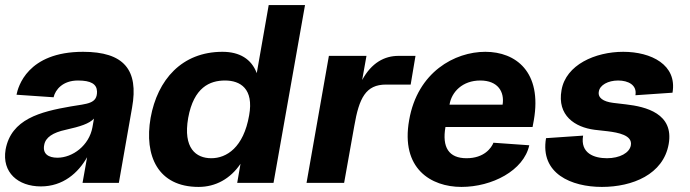

<svg xmlns="http://www.w3.org/2000/svg" viewBox="-21 -720 2718 756"><path d="M140 14C227 14 287 -39 322 -101L304 0H447L499 -296C526 -446 466 -516 306 -516C86 -516 50 -377 44 -347L190 -337C197 -367 226 -403 286 -403C337 -403 360 -389 361 -360C362 -311 323 -312 258 -301C137 -280 23 -251 1 -131C-14 -41 50 14 140 14ZM153 -149C158 -179 187 -198 238 -209C296 -222 330 -233 349 -253L343 -219C330 -147 265 -99 205 -99C170 -99 146 -114 153 -149Z M761 16C828 16 886 -16 926 -75L913 0H1056L1180 -700H1037L990 -432C969 -488 922 -516 855 -516C695 -516 599 -406 572 -256C546 -106 601 16 761 16ZM720 -256C742 -376 805 -403 865 -403C925 -403 979 -371 960 -266C938 -139 871 -97 811 -97C751 -97 699 -136 720 -256Z M1186 0H1334L1374 -224C1393 -334 1419 -387 1499 -387H1596L1615 -500H1548C1493 -500 1442 -473 1405 -405L1422 -500H1274Z M1796 16C1916 16 2041 -48 2063 -148L1922 -158C1914 -138 1886 -97 1816 -97C1746 -97 1719 -140 1733 -220H2076L2081 -247C2114 -437 2010 -516 1890 -516C1770 -516 1623 -437 1590 -247C1556 -56 1676 16 1796 16ZM1749 -308C1757 -358 1800 -403 1870 -403C1940 -403 1966 -358 1958 -308Z M2349 16C2469 16 2591 -33 2612 -153C2633 -273 2522 -300 2444 -309L2393 -315C2354 -320 2332 -335 2337 -360C2341 -385 2373 -403 2413 -403C2453 -403 2488 -385 2481 -345L2627 -355C2646 -465 2543 -516 2433 -516C2323 -516 2207 -465 2190 -365C2172 -265 2243 -219 2320 -209L2373 -203C2412 -198 2470 -188 2463 -148C2458 -118 2419 -97 2369 -97C2319 -97 2263 -116 2275 -186L2129 -176C2105 -36 2229 16 2349 16Z"/></svg>

Font: Uncut Sans
Style: Bold Italic
Weight: 700
Italic angle: -10°
Designer: Kasper Nordkvist
Foundry: Uncut Type
Version: Version 1.111;FEAKit 1.0